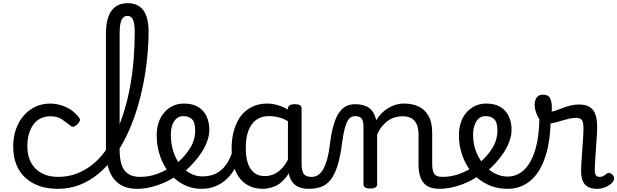

<svg xmlns="http://www.w3.org/2000/svg" viewBox="-20 -1170 3881 1207"><path d="M344 17Q215 17 139 -53Q63 -123 63 -250Q63 -309 80.5 -358Q98 -407 129 -443Q160 -479 202.5 -499Q245 -519 296 -519Q342 -519 390 -499Q438 -479 474 -435Q485 -421 482 -411.5Q479 -402 468 -390Q455 -377 444 -374Q433 -371 421 -381Q393 -404 366.5 -421.5Q340 -439 296 -439Q263 -439 236 -426Q209 -413 190.5 -388Q172 -363 162 -328.5Q152 -294 152 -250Q152 -190 175.5 -147Q199 -104 242.5 -81Q286 -58 344 -58Q358 -58 365.5 -46.5Q373 -35 373 -20.5Q373 -6 366 5.5Q359 17 344 17Z M344 17Q325 17 316 5.5Q307 -6 307 -20.5Q307 -35 316 -46.5Q325 -58 344 -58Q406 -58 459 -77.5Q512 -97 558 -133Q604 -169 641.5 -220.5Q679 -272 708.5 -335Q738 -398 760.5 -471.5Q783 -545 798 -626.5Q813 -708 820 -795Q827 -882 827 -972Q827 -988 840 -996.5Q853 -1005 870.5 -1005Q888 -1005 901 -996.5Q914 -988 914 -972Q914 -893 905.5 -808.5Q897 -724 880 -639Q863 -554 837.5 -473Q812 -392 776.5 -318.5Q741 -245 697 -184Q653 -123 599 -78Q545 -33 481.5 -8Q418 17 344 17Z M842 17Q774 17 730.5 -13Q687 -43 666.5 -98.5Q646 -154 646 -228V-957Q646 -1054 680.5 -1102Q715 -1150 783 -1150Q827 -1150 856 -1130Q885 -1110 899.5 -1070.5Q914 -1031 914 -972Q914 -953 901 -944Q888 -935 870.5 -935Q853 -935 840 -944Q827 -953 827 -972Q827 -1006 822 -1027.5Q817 -1049 807 -1059.5Q797 -1070 781 -1070Q765 -1070 754 -1059Q743 -1048 737.5 -1023.5Q732 -999 732 -957V-228Q732 -176 743.5 -137.5Q755 -99 783.5 -78.5Q812 -58 861 -58Q875 -58 881.5 -46.5Q888 -35 886.5 -20.5Q885 -6 874 5.5Q863 17 842 17Z M842 17Q823 17 816.5 5.5Q810 -6 814 -20.5Q818 -35 830 -46.5Q842 -58 861 -58Q917 -58 968.5 -77Q1020 -96 1057 -124Q1071 -133 1081 -128Q1091 -123 1096 -110.5Q1101 -98 1099.5 -84.5Q1098 -71 1087 -64Q1055 -41 1013.5 -22.5Q972 -4 928 6.5Q884 17 842 17Z M1061 -121Q1083 -136 1102.5 -153.5Q1122 -171 1138 -189Q1160 -214 1175.5 -239.5Q1191 -265 1199 -292.5Q1207 -320 1207 -349Q1207 -401 1187 -420.5Q1167 -440 1133 -440Q1119 -440 1112.5 -452Q1106 -464 1106.5 -479.5Q1107 -495 1114.5 -507Q1122 -519 1136 -519Q1193 -519 1228.5 -496Q1264 -473 1280 -435.5Q1296 -398 1296 -355Q1296 -321 1283.5 -285Q1271 -249 1249 -214.5Q1227 -180 1198 -148Q1177 -124 1153 -103Q1129 -82 1103 -64Z M1247 17Q1198 17 1155.5 0Q1113 -17 1078 -48Q1043 -79 1017.5 -121.5Q992 -164 978.5 -214.5Q965 -265 965 -321Q965 -364 977.5 -400.5Q990 -437 1013 -463.5Q1036 -490 1067.5 -504.5Q1099 -519 1136 -519Q1150 -519 1156.5 -507Q1163 -495 1162.5 -479.5Q1162 -464 1154 -452Q1146 -440 1132 -440Q1115 -440 1101 -432.5Q1087 -425 1076.5 -410.5Q1066 -396 1060 -374.5Q1054 -353 1054 -324Q1054 -266 1069.5 -218Q1085 -170 1112.5 -135Q1140 -100 1176 -80.5Q1212 -61 1252 -61Q1302 -61 1339 -80Q1376 -99 1401 -134Q1426 -169 1440 -216Q1442 -224 1456 -225.5Q1470 -227 1482.5 -222.5Q1495 -218 1492 -208Q1480 -156 1458 -114.5Q1436 -73 1404 -43.5Q1372 -14 1332.5 1.5Q1293 17 1247 17Z M1631 17Q1574 17 1530 -10.5Q1486 -38 1461 -94Q1436 -150 1436 -235Q1436 -287 1446 -331Q1456 -375 1474.5 -410Q1493 -445 1520.5 -469Q1548 -493 1583 -506Q1618 -519 1660 -519Q1701 -519 1744 -503Q1787 -487 1821 -461V-386Q1781 -418 1744.5 -429Q1708 -440 1669 -440Q1643 -440 1620.5 -432Q1598 -424 1580.5 -408Q1563 -392 1550.5 -368Q1538 -344 1531.5 -312Q1525 -280 1525 -239Q1525 -184 1538 -144.5Q1551 -105 1577.5 -84Q1604 -63 1644 -63Q1680 -63 1711.5 -79.5Q1743 -96 1769.5 -132.5Q1796 -169 1815 -229L1831 -168Q1808 -91 1774.5 -51Q1741 -11 1703.5 3Q1666 17 1631 17ZM1921 17Q1887 17 1862 7.5Q1837 -2 1821 -21.5Q1805 -41 1797.5 -70.5Q1790 -100 1790 -140V-486Q1790 -501 1801 -508Q1812 -515 1834 -515Q1855 -515 1865.5 -508.5Q1876 -502 1876 -488V-140Q1876 -95 1889.5 -76.5Q1903 -58 1940 -58Q1949 -58 1953.5 -46.5Q1958 -35 1956.5 -20.5Q1955 -6 1946.5 5.5Q1938 17 1921 17Z M1921 17Q1912 17 1908 5.5Q1904 -6 1906 -20.5Q1908 -35 1916 -46.5Q1924 -58 1939 -58Q1963 -58 1981.5 -71Q2000 -84 2014 -110Q2028 -136 2038 -174Q2048 -212 2054 -263Q2063 -337 2077.5 -385.5Q2092 -434 2112 -462.5Q2132 -491 2157 -503Q2182 -515 2212 -515Q2221 -515 2225.5 -503.5Q2230 -492 2229.5 -477.5Q2229 -463 2224 -451.5Q2219 -440 2210 -440Q2198 -440 2186.5 -433.5Q2175 -427 2165 -409.5Q2155 -392 2146.5 -359.5Q2138 -327 2131 -275Q2120 -185 2101.5 -127.5Q2083 -70 2057.5 -38.5Q2032 -7 1998 5Q1964 17 1921 17Z M2742 17Q2708 17 2683 7.5Q2658 -2 2642 -21.5Q2626 -41 2618.5 -70.5Q2611 -100 2611 -140V-326Q2611 -361 2600.5 -386.5Q2590 -412 2568 -425.5Q2546 -439 2509 -439Q2488 -439 2465.5 -433Q2443 -427 2422.5 -413.5Q2402 -400 2383.5 -378Q2365 -356 2351 -324V-11Q2351 2 2340 8.5Q2329 15 2307 15Q2286 15 2275.5 8.5Q2265 2 2265 -11V-369Q2265 -411 2253 -425.5Q2241 -440 2210 -440Q2195 -440 2188 -451.5Q2181 -463 2181 -477.5Q2181 -492 2189 -503.5Q2197 -515 2212 -515Q2239 -515 2260.5 -509.5Q2282 -504 2298.5 -492.5Q2315 -481 2326 -463.5Q2337 -446 2343 -422L2345 -414Q2359 -438 2378 -457Q2397 -476 2419.5 -490Q2442 -504 2467.5 -511.5Q2493 -519 2521 -519Q2573 -519 2612.5 -500Q2652 -481 2674.5 -440.5Q2697 -400 2697 -334V-140Q2697 -95 2710.5 -76.5Q2724 -58 2761 -58Q2775 -58 2782 -46.5Q2789 -35 2787.5 -20.5Q2786 -6 2775 5.5Q2764 17 2742 17Z M2742 17Q2723 17 2716.5 5.5Q2710 -6 2714 -20.5Q2718 -35 2730 -46.5Q2742 -58 2761 -58Q2817 -58 2868.5 -77Q2920 -96 2957 -124Q2971 -133 2981 -128Q2991 -123 2996 -110.5Q3001 -98 2999.5 -84.5Q2998 -71 2987 -64Q2955 -41 2913.5 -22.5Q2872 -4 2828 6.5Q2784 17 2742 17Z M2961 -121Q2983 -136 3002.5 -153.5Q3022 -171 3038 -189Q3060 -214 3075.5 -239.5Q3091 -265 3099 -292.5Q3107 -320 3107 -349Q3107 -401 3087 -420.5Q3067 -440 3033 -440Q3019 -440 3012.5 -452Q3006 -464 3006.5 -479.5Q3007 -495 3014.5 -507Q3022 -519 3036 -519Q3093 -519 3128.5 -496Q3164 -473 3180 -435.5Q3196 -398 3196 -355Q3196 -321 3183.5 -285Q3171 -249 3149 -214.5Q3127 -180 3098 -148Q3077 -124 3053 -103Q3029 -82 3003 -64Z M3170 17Q3116 17 3069.5 0Q3023 -17 2985 -48Q2947 -79 2920.5 -121.5Q2894 -164 2879.5 -214.5Q2865 -265 2865 -321Q2865 -355 2873 -385.5Q2881 -416 2896 -440.5Q2911 -465 2932.5 -482.5Q2954 -500 2980 -509.5Q3006 -519 3036 -519Q3050 -519 3056.5 -507Q3063 -495 3062.5 -479.5Q3062 -464 3054 -452Q3046 -440 3032 -440Q3015 -440 3001 -432.5Q2987 -425 2976.5 -410Q2966 -395 2960 -373.5Q2954 -352 2954 -323Q2954 -266 2972.5 -218Q2991 -170 3022 -134.5Q3053 -99 3091.5 -79.5Q3130 -60 3170 -60Q3232 -60 3277 -104.5Q3322 -149 3346.5 -234.5Q3371 -320 3371 -443Q3371 -457 3381.5 -463.5Q3392 -470 3406.5 -469.5Q3421 -469 3431.5 -461.5Q3442 -454 3442 -440Q3442 -288 3408.5 -186Q3375 -84 3314 -33.5Q3253 17 3170 17Z M3733 17Q3707 17 3688 10Q3669 3 3657 -10.5Q3645 -24 3639 -44.5Q3633 -65 3633 -91Q3633 -119 3635.5 -155Q3638 -191 3640.5 -229Q3643 -267 3645.5 -301.5Q3648 -336 3648 -361Q3648 -400 3638.5 -414.5Q3629 -429 3603 -429Q3575 -429 3539 -419Q3503 -409 3469 -399.5Q3435 -390 3414 -390Q3396 -390 3379.5 -409.5Q3363 -429 3352 -457.5Q3341 -486 3341 -513Q3341 -531 3347 -545Q3353 -559 3364.5 -567Q3376 -575 3394 -575Q3427 -575 3438 -552Q3449 -529 3449 -498Q3449 -491 3449 -484Q3449 -477 3448 -469Q3460 -469 3487 -480Q3514 -491 3549.5 -502Q3585 -513 3621 -513Q3661 -513 3686 -498Q3711 -483 3722.5 -451.5Q3734 -420 3734 -369Q3734 -346 3731.5 -310.5Q3729 -275 3726.5 -235.5Q3724 -196 3721.5 -161Q3719 -126 3719 -103Q3719 -77 3726.5 -67.5Q3734 -58 3749 -58Q3759 -58 3767 -61Q3775 -64 3782.5 -69.5Q3790 -75 3797 -80Q3805 -86 3815 -82Q3825 -78 3832 -70Q3840 -60 3840.5 -50Q3841 -40 3836 -31Q3825 -16 3808.5 -5Q3792 6 3772.5 11.5Q3753 17 3733 17Z"/></svg>

Font: Playwrite BR
Style: Regular
Weight: 400
Designer: Veronika Burian, José Scaglione
Foundry: TypeTogether
Version: Version 1.002